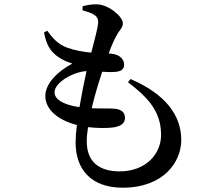

<svg xmlns="http://www.w3.org/2000/svg" viewBox="-20 -817 1040 894"><path d="M200 -674 185 -666C196 -607 215 -578 248 -554C272 -537 292 -529 317 -521C245 -483 191 -426 191 -370C191 -311 244 -259 338 -235C334 -204 332 -176 332 -153C332 -29 404 57 551 57C743 57 824 -64 824 -165C824 -281 750 -379 588 -449L576 -434C665 -366 730 -301 730 -189C730 -98 657 -19 537 -19C444 -19 384 -62 384 -158C384 -178 386 -201 390 -225C434 -220 475 -220 503 -223C543 -228 562 -243 562 -268C562 -296 542 -309 511 -311C489 -313 452 -311 407 -313C421 -373 440 -435 456 -483C478 -481 499 -481 514 -482C541 -484 558 -492 558 -516C558 -538 542 -562 499 -567L486 -568C500 -607 512 -632 524 -654C536 -677 552 -687 552 -709C552 -740 485 -797 429 -797C404 -797 384 -793 365 -788L364 -769C380 -765 398 -759 412 -752C429 -742 438 -733 437 -710C435 -686 422 -637 405 -572C370 -575 332 -581 293 -595C250 -611 224 -640 200 -674ZM350 -318C270 -330 234 -356 234 -387C234 -432 318 -482 383 -486C372 -438 360 -377 350 -318Z"/></svg>

Font: Noto Serif CJK HK SemiBold
Style: Regular
Weight: 600
Designer: Ryoko NISHIZUKA 西塚涼子 (kana & ideographs); Frank Grießhammer (Latin, Greek & Cyrillic); Wenlong ZHANG 张文龙 (bopomofo); San
Foundry: Adobe
Version: Version 2.001;hotconv 1.1.0;makeotfexe 2.6.0